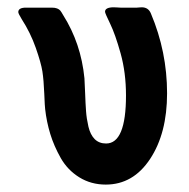

<svg xmlns="http://www.w3.org/2000/svg" viewBox="-20 -493 515 523"><path d="M29.8 -460Q29.8 -472.2 50.8 -472.2H121.1Q129.9 -472.2 135.5 -470Q141.1 -467.8 144 -464.4Q147 -460.9 151.9 -452.1Q200.7 -375 210 -279.8Q210.9 -267.6 211.9 -238.8Q212.9 -210 214.4 -189.9Q215.8 -169.9 220.9 -147.9Q226.1 -126 238 -114Q250 -102.1 269 -102.1Q323.2 -102.1 323.2 -232.9Q323.2 -294.9 308.6 -347.4Q293.9 -399.9 280 -428.5Q266.1 -457 266.1 -460.9Q266.1 -473.1 290 -473.1Q293 -473.1 299.1 -472.7Q305.2 -472.2 308.1 -472.2H353Q355 -472.2 359.4 -472.7Q363.8 -473.1 366.2 -473.1Q384.3 -473.1 391.1 -456.1Q435.1 -352.1 435.1 -238.8Q435.1 -129.9 388.9 -60.1Q342.8 9.8 268.1 9.8Q228 9.8 196 -10Q164.1 -29.8 145.5 -62.5Q127 -95.2 116.9 -128.2Q106.9 -161.1 103 -195.8Q102.1 -200.7 100.6 -237.8Q99.1 -274.9 95.5 -298.3Q91.8 -321.8 77.4 -362.8Q63 -403.8 39.1 -440.9Q29.8 -456.1 29.8 -460Z"/></svg>

Font: CMU Sans Serif Demi Condensed
Style: DemiCondensed
Weight: 600
Width: 3
Version: Version 0.7.0